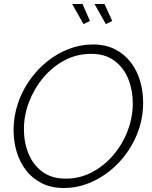

<svg xmlns="http://www.w3.org/2000/svg" viewBox="-20 -938 764 963"><path d="M301 5Q237 5 189.5 -19Q142 -43 110.5 -84Q79 -125 63.5 -177Q48 -229 48 -286Q48 -353 69 -416.5Q90 -480 127.5 -534Q165 -588 215 -628.5Q265 -669 324 -692Q383 -715 446 -715Q510 -715 557.5 -690.5Q605 -666 636.5 -624.5Q668 -583 683 -531Q698 -479 698 -422Q698 -355 677.5 -292.5Q657 -230 619.5 -176Q582 -122 531.5 -81.5Q481 -41 422.5 -18Q364 5 301 5ZM310 -42Q381 -42 442 -74.5Q503 -107 549 -161Q595 -215 620.5 -282.5Q646 -350 646 -419Q646 -485 623.5 -541.5Q601 -598 554.5 -633Q508 -668 437 -668Q366 -668 305 -636Q244 -604 198 -549.5Q152 -495 126 -427.5Q100 -360 100 -290Q100 -224 123 -167.5Q146 -111 192.5 -76.5Q239 -42 310 -42ZM454 -918H504L543 -833L511 -817ZM342 -918H394L431 -833L399 -817Z"/></svg>

Font: Raleway Thin Light
Style: Italic
Weight: 300
Italic angle: -12°
Version: Version 4.026